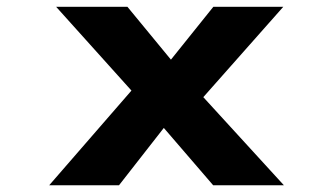

<svg xmlns="http://www.w3.org/2000/svg" viewBox="-20 -551 990 571"><path d="M614 0 431.9 -211.5 402.6 -246.4 147 -530.7H359L513.4 -343.2L545.2 -305.2L824.3 0ZM126.3 0 388.2 -301.5 496.2 -207.7 333.9 0ZM555.8 -229.5 451.2 -327.3 614.4 -530.7H822.4Z"/></svg>

Font: Lexend Tera
Style: Regular
Weight: 400
Designer: Bonnie Shaver-Troup, Thomas Jockin
Foundry: Lexend
Version: Version 1.007